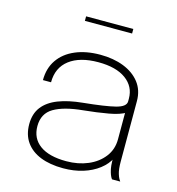

<svg xmlns="http://www.w3.org/2000/svg" viewBox="-105 -781 810 880"><g transform="rotate(15 300.0 -341.0)"><path d="M273.5 9Q211 9 165.8 -9Q120.5 -27 96 -61.8Q71.5 -96.5 71.5 -146.5Q71.5 -196 96.5 -228.5Q121.5 -261 169 -279.5Q216.5 -298 283.5 -304.5Q388.5 -315 435.5 -327Q482.5 -339 482.5 -364.5Q482.5 -368 482.5 -371.2Q482.5 -374.5 482.5 -377.5Q482.5 -434.5 436 -468.5Q389.5 -502.5 305 -502.5Q217.5 -502.5 168 -464.8Q118.5 -427 118.5 -357.5H80Q80 -414 107.8 -454.2Q135.5 -494.5 186.2 -516.2Q237 -538 305 -538Q367 -538 415.8 -519Q464.5 -500 492.8 -463.8Q521 -427.5 521 -376Q521 -366 521 -355.5Q521 -345 521 -335V-88Q521 -72 522.5 -57.2Q524 -42.5 527.5 -31.5Q531.5 -18.5 535.8 -10.8Q540 -3 542.5 0H504Q501.5 -2 497.5 -9.8Q493.5 -17.5 490 -29.5Q485.5 -44 484 -60.2Q482.5 -76.5 482.5 -103.5L488.5 -98Q473 -66 441.5 -41.8Q410 -17.5 367 -4.2Q324 9 273.5 9ZM279 -26Q335.5 -26 381.5 -45.5Q427.5 -65 455 -100.8Q482.5 -136.5 482.5 -184.5V-328L490 -313.5Q464.5 -297 411.8 -287.5Q359 -278 294 -271.5Q204.5 -263 157.2 -235.2Q110 -207.5 110 -147.5Q110 -89.5 153.5 -57.8Q197 -26 279 -26ZM195.5 -669.5V-691H419.5V-669.5Z"/></g></svg>

Font: Epilogue ExtraLight
Style: Regular
Weight: 250
Designer: Tyler Finck
Foundry: Etcetera Type Co
Version: Version 2.112